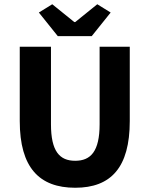

<svg xmlns="http://www.w3.org/2000/svg" viewBox="-20 -872 705 904"><path d="M163 -813 252 -702H412L501 -813L438 -852L334 -768H330L226 -852ZM73 -302C73 -83 165 12 334 12C502 12 591 -83 591 -302V-652H449V-287C449 -159 407 -115 334 -115C261 -115 220 -159 220 -287V-652H73Z"/></svg>

Font: Cambridge Sans Bold
Style: Regular
Weight: 700
Version: Version 2.020;PS 002.020;hotconv 1.0.88;makeotf.lib2.5.64775